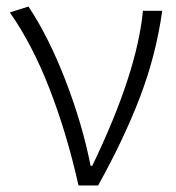

<svg xmlns="http://www.w3.org/2000/svg" viewBox="-20 -567 539 587"><path d="M10 -529 67 -547Q129 -454 180.5 -320.5Q232 -187 257 -60H262Q399 -344 417 -534H476Q457 -399 408.5 -271.5Q360 -144 280 0H220Q185 -157 132 -294Q79 -431 10 -529Z"/></svg>

Font: Merged Yaku Han JP Light
Style: Regular
Weight: 300
Designer: Ryoko NISHIZUKA 西塚涼子 (kana, bopomofo & ideographs); Paul D. Hunt (Latin, Greek & Cyrillic); Sandoll Communications 산돌커뮤니
Foundry: Adobe
Version: Version 2.004